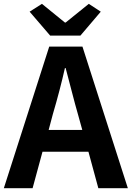

<svg xmlns="http://www.w3.org/2000/svg" viewBox="-24 -984 688 1004"><path d="M396.5 -797.9H238.3L130.9 -922.9L195.3 -963.9L315.4 -866.2H319.3L440.4 -963.9L502.9 -922.9ZM230.5 -304.7H406.2L383.8 -385.7Q371.1 -428.7 349.6 -512.2Q328.1 -595.7 319.3 -627.9H315.4Q290 -514.6 252 -385.7ZM490.2 0 438.5 -190.4H198.2L146.5 0H-3.9L233.4 -740.2H407.2L644.5 0Z"/></svg>

Font: Gen Shin Gothic Bold
Style: Bold
Weight: 700
Designer: [Source Han Sans]
Ryoko NISHIZUKA  (kana & ideographs); Paul D. Hunt (Latin, Greek & Cyrillic); Wenlong ZHANG  (bopomofo
Version: Version 1.002.20150607